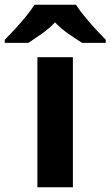

<svg xmlns="http://www.w3.org/2000/svg" viewBox="-79 -786 464 806"><path d="M227 0H78V-546H227ZM240 -766Q254 -744 276.5 -716.5Q299 -689 323 -663Q347 -637 365 -619V-606H266Q240 -622 209 -643.5Q178 -665 152 -692Q126 -665 96 -644Q66 -623 40 -606H-59V-619Q-40 -638 -16.5 -663.5Q7 -689 29.5 -716.5Q52 -744 66 -766Z"/></svg>

Font: Noto Sans Tai Tham
Style: Regular
Weight: 400
Designer: Monotype Design Team 2013. Revised by David WIlliams 2020
Foundry: Monotype Imaging Inc.
Version: Version 2.002